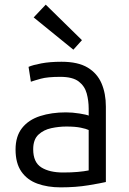

<svg xmlns="http://www.w3.org/2000/svg" viewBox="-20 -796 554 827"><path d="M241 11Q185 11 141 -5Q97 -21 72 -57Q47 -93 47 -152Q47 -209 75 -244.5Q103 -280 152.5 -296Q202 -312 264 -312Q292 -312 323 -307Q354 -302 362 -298V-328Q362 -362 353.5 -393.5Q345 -425 319 -445Q293 -465 240 -465Q185 -465 156 -457Q127 -449 113 -444L103 -508Q121 -516 158 -523Q195 -530 245 -530Q316 -530 357.5 -505Q399 -480 417.5 -436.5Q436 -393 436 -337V-12Q415 -7 361 2Q307 11 241 11ZM252 -53Q287 -53 315 -55.5Q343 -58 362 -62V-236Q352 -241 328 -246Q304 -251 266 -251Q234 -251 201 -244Q168 -237 145.5 -216Q123 -195 123 -153Q123 -97 158 -75Q193 -53 252 -53ZM296 -582 125 -721 177 -776 333 -623Z"/></svg>

Font: Ubuntu Sans
Style: Regular
Weight: 400
Designer: Dalton Maag Ltd
Foundry: Dalton Maag Ltd
Version: Version 1.006; ttfautohint (v1.8.4.7-5d5b)